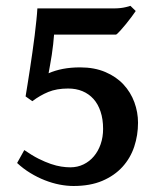

<svg xmlns="http://www.w3.org/2000/svg" viewBox="-20 -617 546 652"><path d="M448.7 -200.2Q448.7 -157.7 435.8 -118.9Q422.9 -80.1 395.8 -50.3Q368.7 -20.5 327.4 -2.9Q286.1 14.6 229.5 14.6Q207 14.6 182.1 9.8Q157.2 4.9 132.3 -4.9Q107.4 -14.6 83.3 -29.3Q59.1 -43.9 38.1 -63.5L62.5 -107.4Q88.4 -89.4 110.8 -78.1Q133.3 -66.9 152.6 -60.3Q171.9 -53.7 188.2 -51.3Q204.6 -48.8 218.8 -48.8Q243.2 -48.8 263.7 -58.8Q284.2 -68.8 298.8 -86.2Q313.5 -103.5 321.8 -127.4Q330.1 -151.4 330.1 -179.2Q330.1 -212.4 321.5 -238Q313 -263.7 297.4 -281Q281.7 -298.3 260 -307.4Q238.3 -316.4 211.4 -316.4Q172.4 -316.4 144 -304.7Q115.7 -293 89.8 -273.4L66.9 -289.6Q69.8 -307.1 73.7 -331.5Q77.6 -356 81.8 -383.3Q85.9 -410.6 90.1 -439.7Q94.2 -468.8 97.7 -496.1Q101.1 -523.4 103.5 -547.4Q106 -571.3 106.9 -588.4H363.8Q377.9 -588.4 388.7 -589.6Q399.4 -590.8 407.2 -592.8Q416 -594.7 422.9 -597.2L440.9 -579.6Q435.5 -571.8 426.8 -559.8Q418 -547.9 408.2 -535.9Q398.4 -523.9 389.4 -513.9Q380.4 -503.9 374.5 -499.5H163.6Q162.6 -485.4 160.6 -467Q158.7 -448.7 155.8 -430.4Q152.8 -412.1 149.9 -395.5Q147 -378.9 145 -368.2Q167 -377.9 193.8 -383.1Q220.7 -388.2 252 -388.2Q300.8 -388.2 337.9 -372.3Q375 -356.4 399.4 -330.1Q423.8 -303.7 436.3 -269.8Q448.7 -235.8 448.7 -200.2Z"/></svg>

Font: Gentium Basic
Style: Bold
Weight: 700
Designer: J. Victor Gaultney and Annie Olsen
Foundry: SIL International
Version: Version 1.100